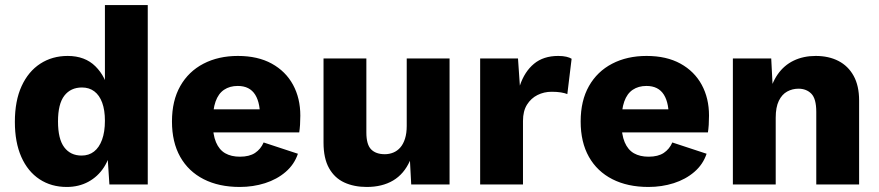

<svg xmlns="http://www.w3.org/2000/svg" viewBox="-20 -732 3488 762"><path d="M244.8 10Q183.4 10 136.8 -20.7Q90.2 -51.4 64.6 -109.3Q39 -167.2 39 -248.2Q39 -331.8 65.7 -390.1Q92.4 -448.4 139.8 -479.2Q187.2 -510 248.6 -510Q317.2 -510 358.8 -468.7Q400.4 -427.4 412.4 -363L396.4 -342.2V-712H566.4V0H414.2L403 -169.6L423 -154.6Q416.6 -105.2 392.5 -68.1Q368.4 -31 330.5 -10.5Q292.6 10 244.8 10ZM303.8 -114.6Q332.6 -114.6 353.1 -130.5Q373.6 -146.4 385 -177.4Q396.4 -208.4 396.4 -252.8Q396.4 -294.8 385.6 -324.4Q374.8 -354 354.4 -369.4Q334 -384.8 305.4 -384.8Q260.6 -384.8 235.4 -352.3Q210.2 -319.8 210.2 -250Q210.2 -180.2 235 -147.4Q259.8 -114.6 303.8 -114.6Z M931.7 10Q848.8 10 788.4 -20.8Q727.9 -51.6 695.2 -109.6Q662.5 -167.6 662.5 -250Q662.5 -332.4 695.4 -390.4Q728.3 -448.4 787.5 -479.2Q846.8 -510 924 -510Q1003.2 -510 1058.5 -479.5Q1113.8 -449 1142.9 -395.6Q1171.9 -342.2 1171.9 -273.1Q1171.9 -254.5 1170.8 -236.9Q1169.6 -219.2 1167.6 -206.6H771.8V-298.1H1093.4L1011.5 -255.7Q1014.7 -320.7 993 -355.8Q971.2 -390.9 923.7 -390.9Q891.7 -390.9 869.2 -375.7Q846.7 -360.6 835.5 -329Q824.4 -297.4 824.4 -247.3Q824.4 -197.8 837.2 -167.6Q850 -137.4 873.9 -123.7Q897.8 -110.1 932.1 -110.1Q969.7 -110.1 992.3 -125.1Q1014.9 -140.2 1026.3 -166.6L1162.3 -121.8Q1148.1 -79.3 1113.6 -49.7Q1079.2 -20.1 1031.8 -5Q984.5 10 931.7 10Z M1435.6 10Q1385.2 10 1346.6 -7.7Q1308 -25.4 1286 -64.4Q1264 -103.4 1264 -166V-500H1434V-206.2Q1434 -158.4 1452.9 -139.2Q1471.8 -120 1507.2 -120Q1525 -120 1540.9 -126.5Q1556.8 -133 1568.7 -146.6Q1580.6 -160.2 1587.4 -181.7Q1594.2 -203.2 1594.2 -232.2V-500H1764.2V0H1612L1607 -94Q1583.4 -41.2 1540.1 -15.6Q1496.8 10 1435.6 10Z M1885.6 0V-500H2035.8L2043.2 -392.2Q2061.8 -447.8 2099.3 -478.9Q2136.8 -510 2195.4 -510Q2214.4 -510 2227.8 -506.8Q2241.2 -503.6 2248.6 -498.8L2231.6 -358.6Q2221.8 -362.6 2206.4 -365.2Q2191 -367.8 2169.4 -367.8Q2139 -367.8 2113.2 -354.9Q2087.4 -342 2071.5 -316.6Q2055.6 -291.2 2055.6 -252V0Z M2553.7 10Q2470.8 10 2410.4 -20.8Q2349.9 -51.6 2317.2 -109.6Q2284.5 -167.6 2284.5 -250Q2284.5 -332.4 2317.4 -390.4Q2350.3 -448.4 2409.5 -479.2Q2468.8 -510 2546 -510Q2625.2 -510 2680.5 -479.5Q2735.8 -449 2764.9 -395.6Q2793.9 -342.2 2793.9 -273.1Q2793.9 -254.5 2792.8 -236.9Q2791.6 -219.2 2789.6 -206.6H2393.8V-298.1H2715.4L2633.5 -255.7Q2636.7 -320.7 2615 -355.8Q2593.2 -390.9 2545.7 -390.9Q2513.7 -390.9 2491.2 -375.7Q2468.7 -360.6 2457.5 -329Q2446.4 -297.4 2446.4 -247.3Q2446.4 -197.8 2459.2 -167.6Q2472 -137.4 2495.9 -123.7Q2519.8 -110.1 2554.1 -110.1Q2591.7 -110.1 2614.3 -125.1Q2636.9 -140.2 2648.3 -166.6L2784.3 -121.8Q2770.1 -79.3 2735.6 -49.7Q2701.2 -20.1 2653.8 -5Q2606.5 10 2553.7 10Z M2888.6 0V-500H3040.8L3049.6 -328L3030.6 -347.4Q3041.2 -400.6 3066.4 -436.8Q3091.6 -473 3130.1 -491.5Q3168.6 -510 3217.4 -510Q3269 -510 3307.6 -490.1Q3346.2 -470.2 3367.9 -430.9Q3389.6 -391.6 3389.6 -333.2V0H3219.6V-287.8Q3219.6 -340.2 3200 -360.1Q3180.4 -380 3148.8 -380Q3124.8 -380 3104.1 -368.7Q3083.4 -357.4 3071 -332Q3058.6 -306.6 3058.6 -264.8V0Z"/></svg>

Font: Work Sans
Style: Regular
Weight: 400
Designer: Wei Huang
Foundry: Wei Huang
Version: Version 2.006; ttfautohint (v1.8.1.43-b0c9)